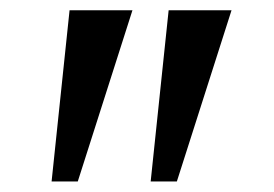

<svg xmlns="http://www.w3.org/2000/svg" viewBox="-20 -846 534 374"><path d="M238 -826 131.5 -492.5H80.5L115.5 -826ZM431 -826 324.5 -492.5H273.5L308.5 -826Z"/></svg>

Font: Merriweather 20pt
Style: Regular
Weight: 400
Version: Version 2.100